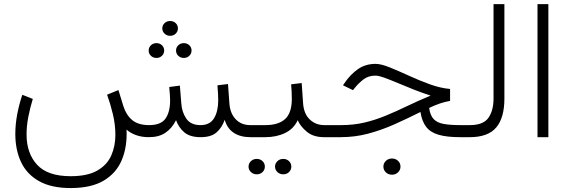

<svg xmlns="http://www.w3.org/2000/svg" viewBox="-20 -678 2812 949"><path d="M782.2 -537.6Q782.2 -553.2 793.5 -563.7Q804.7 -574.2 820.8 -574.2Q837.4 -574.2 848.4 -563.7Q859.4 -553.2 859.4 -537.6Q859.4 -522.5 848.4 -511.7Q837.4 -501 820.8 -501Q804.7 -501 793.5 -511.7Q782.2 -522.5 782.2 -537.6ZM850.1 -428.2Q850.1 -443.4 861.1 -454.1Q872.1 -464.8 888.7 -464.8Q904.8 -464.8 915.8 -454.3Q926.8 -443.8 926.8 -428.2Q926.8 -413.1 915.8 -402.3Q904.8 -391.6 888.7 -391.6Q872.1 -391.6 861.1 -402.3Q850.1 -413.1 850.1 -428.2ZM714.8 -428.2Q714.8 -443.4 725.8 -454.1Q736.8 -464.8 753.4 -464.8Q769.5 -464.8 780.5 -454.3Q791.5 -443.8 791.5 -428.2Q791.5 -413.1 780.5 -402.3Q769.5 -391.6 753.4 -391.6Q736.8 -391.6 725.8 -402.3Q714.8 -413.1 714.8 -428.2ZM329.1 192.9Q412.6 192.9 460.9 165Q509.3 137.2 529.8 90.8Q550.3 44.4 550.3 -11.7Q550.3 -62.5 537.6 -115Q524.9 -167.5 509.3 -210L565.4 -232.9L589.8 -153.3Q604 -108.9 633.8 -84.2Q663.6 -59.6 716.8 -59.6Q775.4 -59.6 798.1 -92Q820.8 -124.5 820.8 -182.1Q820.8 -202.6 816.4 -248L869.1 -254.9L876 -168Q878.9 -123.5 900.9 -91.6Q922.9 -59.6 971.2 -59.6Q1017.6 -59.6 1038.1 -93.8Q1058.6 -127.9 1058.6 -182.1Q1058.6 -198.2 1057.6 -215.3Q1056.6 -232.4 1054.7 -256.3L1106.9 -262.7L1113.8 -168Q1116.7 -119.1 1144.3 -89.4Q1171.9 -59.6 1217.3 -59.6H1239.3V0H1217.8Q1168 0 1135.3 -21.7Q1102.5 -43.5 1090.8 -85.9Q1076.2 -45.4 1049.3 -22.7Q1022.5 0 971.7 0Q918.9 0 890.9 -23.9Q862.8 -47.9 850.1 -84Q830.1 -43.9 797.9 -22Q765.6 0 716.3 0Q678.2 0 649.7 -11.2Q621.1 -22.5 605.5 -37.6Q609.4 46.4 582.5 111.6Q555.7 176.8 493.7 214.1Q431.6 251.5 329.1 251.5Q233.9 251.5 173.3 217.5Q112.8 183.6 84.2 123.3Q55.7 63 55.7 -16.1Q55.7 -62.5 64.9 -112.1Q74.2 -161.6 90.3 -209.5L142.1 -189Q128.9 -146 120.1 -101.1Q111.3 -56.2 111.3 -13.2Q111.3 79.6 163.3 136.2Q215.3 192.9 329.1 192.9Z M1218.8 -59.6H1292Q1356 -59.6 1388.9 -89.4Q1421.9 -119.1 1422.4 -187.5Q1422.4 -208.5 1421.4 -226.8Q1420.4 -245.1 1418.9 -261.2L1471.2 -267.6L1478 -168.5Q1481.4 -115.7 1511 -87.6Q1540.5 -59.6 1582.5 -59.6H1602.1V0H1582Q1527.8 0 1495.4 -27.8Q1462.9 -55.7 1451.7 -84Q1431.6 -41 1388.9 -20.5Q1346.2 0 1291.5 0H1218.8ZM1339.4 145.5Q1339.4 129.9 1351.1 118.7Q1362.8 107.4 1379.9 107.4Q1397 107.4 1408.4 118.4Q1419.9 129.4 1419.9 145.5Q1419.9 161.6 1408.4 172.6Q1397 183.6 1379.9 183.6Q1362.8 183.6 1351.1 172.4Q1339.4 161.1 1339.4 145.5ZM1208.5 145.5Q1208.5 129.9 1220.2 118.7Q1231.9 107.4 1249 107.4Q1266.1 107.4 1277.6 118.4Q1289.1 129.4 1289.1 145.5Q1289.1 161.6 1277.6 172.6Q1266.1 183.6 1249 183.6Q1231.9 183.6 1220.2 172.4Q1208.5 161.1 1208.5 145.5Z M1875 145.5Q1875 128.9 1887.2 117.2Q1899.4 105.5 1917.5 105.5Q1935.1 105.5 1947.3 116.9Q1959.5 128.4 1959.5 145.5Q1959.5 162.1 1947.3 173.8Q1935.1 185.5 1917.5 185.5Q1899.4 185.5 1887.2 173.8Q1875 162.1 1875 145.5ZM2204.6 -238.3V-179.2Q2158.2 -171.9 2101.1 -144.5Q2106.4 -106.9 2124 -88.9Q2141.6 -70.8 2174.1 -65.2Q2206.5 -59.6 2255.4 -59.6H2283.7V0H2254.4Q2188 0 2147.5 -12Q2106.9 -23.9 2086.2 -51.3Q2065.4 -78.6 2058.1 -124.5Q1993.2 -91.8 1929 -63.2Q1864.7 -34.7 1799.3 -17.3Q1733.9 0 1664.1 0H1582.5V-59.6H1665.5Q1728.5 -59.6 1782.5 -72.5Q1836.4 -85.4 1887.7 -106.7Q1939 -127.9 1992.7 -153.8Q2046.4 -179.7 2108.4 -205.6Q2066.9 -218.8 2025.1 -235.4Q1983.4 -252 1945.8 -267.8Q1908.2 -283.7 1879.6 -293.9Q1851.1 -304.2 1835.9 -304.2Q1801.3 -304.2 1777.1 -285.9Q1752.9 -267.6 1733.4 -243.2L1724.6 -232.4L1675.3 -256.3L1681.2 -265.1Q1711.4 -310.1 1749 -336.2Q1786.6 -362.3 1836.4 -362.3Q1863.3 -362.3 1906.2 -345Q1949.2 -327.6 2000.7 -304Q2052.2 -280.3 2105 -261.2Q2157.7 -242.2 2204.6 -238.3Z M2264.2 -59.6H2302.2Q2369.1 -59.6 2394.3 -95.9Q2419.4 -132.3 2419.4 -190.4V-657.7H2473.1V-190.9Q2473.1 -95.7 2432.6 -47.9Q2392.1 0 2301.8 0H2264.2Z M2690.4 -657.7V0H2636.7V-657.7Z"/></svg>

Font: Vazirmatn RD UI ExtraLight
Style: Regular
Weight: 200
Designer: Saber Rastikerdar
Foundry: Saber Rastikerdar
Version: Version 33.003